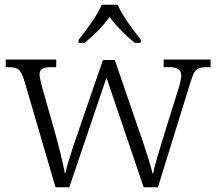

<svg xmlns="http://www.w3.org/2000/svg" viewBox="-20 -786 906 806"><path d="M81 -451Q70 -484 58 -494Q46 -504 16 -504H4V-536H216V-504H196Q168 -504 157 -497Q146 -490 146 -472Q146 -464 151 -444.5Q156 -425 158 -416L213 -222Q242 -115 252 -60H255Q262 -99 304 -220L412 -534H462L566 -231L575 -205Q579 -194 597 -139Q615 -84 620 -58H623Q627 -80 640 -125Q653 -170 669 -221L728 -410Q741 -451 741 -468Q741 -487 729 -495.5Q717 -504 688 -504H667V-536H864V-504H847Q826 -504 814.5 -499.5Q803 -495 795.5 -481.5Q788 -468 779 -439L643 0H583L427 -460L271 0H213ZM310 -619Q338 -654 366 -694.5Q394 -735 407 -766H474Q487 -735 515 -694.5Q543 -654 571 -619V-606H546Q482 -658 440 -714Q397 -656 335 -606H310Z"/></svg>

Font: Noto Serif Light
Style: Regular
Weight: 300
Designer: Monotype Design Team
Foundry: Monotype Imaging Inc.
Version: Version 1.001